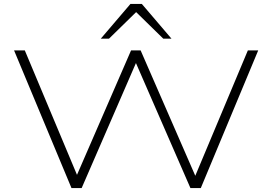

<svg xmlns="http://www.w3.org/2000/svg" viewBox="-20 -963 1394 983"><path d="M346 0 52 -705H107L385 -42H363L651 -705H700L989 -42H971L1249 -705H1302L1008 0H955L670 -654H682L398 0ZM496 -765 648 -943H706L858 -765H816L677 -901L538 -765Z"/></svg>

Font: Nunito Sans 10pt Expanded ExtraLight
Style: Regular
Weight: 250
Width: 7
Designer: Vernon Adams
Foundry: Vernon Adams
Version: Version 3.101;gftools[0.9.27]